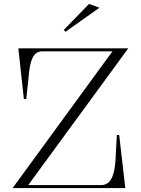

<svg xmlns="http://www.w3.org/2000/svg" viewBox="-20 -953 713 973"><path d="M44 0 550 -693H195Q175 -693 161 -681.5Q147 -670 138 -642Q129 -614 125 -563L113 -451H101L73 -708H630L123 -15H493Q514 -15 530 -28.5Q546 -42 555.5 -76Q565 -110 567 -173L572 -269H584L615 0ZM312 -792 303 -801 431 -933 484 -914Z"/></svg>

Font: Kalnia Light
Style: Regular
Weight: 300
Designer: Frida Medrano
Foundry: Frida Medrano
Version: Version 1.105